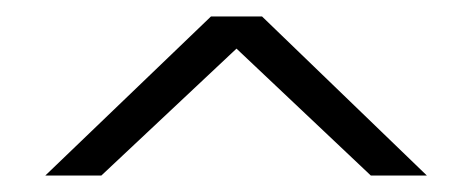

<svg xmlns="http://www.w3.org/2000/svg" viewBox="-20 -393 573 233"><path d="M35 -180H103L267 -334L430 -180H498L298 -373H236Z"/></svg>

Font: Cinzel Medium
Style: Regular
Weight: 500
Designer: Natanael Gama
Version: Version 2.000